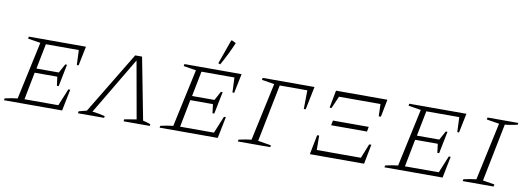

<svg xmlns="http://www.w3.org/2000/svg" viewBox="-59 -1124 4081 1486"><g transform="rotate(10 1981.0 -381.5)"><path d="M8 0 11 -15Q38 -21 62.5 -25.5Q87 -30 110 -32L208 -486L109 -502L112 -518H561L530 -366H516L511 -483H252L213 -285H389L427 -355H441L406 -181H392L383 -251H205L163 -35H429L484 -169H499L465 0Z M1002 -518 1096 -31Q1125 -25 1155 -14L1154 0H948L950 -16L1045 -32L965 -481L698 -32Q752 -26 797 -14L795 0H589L592 -16L654 -32L948 -518Z M1231 0 1234 -15Q1261 -21 1285.5 -25.5Q1310 -30 1333 -32L1431 -486L1332 -502L1335 -518H1784L1753 -366H1739L1734 -483H1475L1436 -285H1612L1650 -355H1664L1629 -181H1615L1606 -251H1428L1386 -35H1652L1707 -169H1722L1688 0ZM1608 -564 1592 -570 1659 -758 1664 -763 1698 -747Q1681 -706 1658.5 -660Q1636 -614 1608 -564Z M2357 -518 2320 -336H2305L2307 -483H2090L2000 -32L2103 -15L2100 0H1846L1849 -15Q1878 -21 1902 -25.5Q1926 -30 1948 -32L2046 -486L1947 -502L1950 -518Z M2500 -381 2526 -519H2930L2903 -381H2886L2883 -477H2557L2515 -381ZM2535 -249 2543 -287H2824L2817 -249ZM2412 0 2442 -154H2458L2459 -41H2806L2851 -154H2868L2838 0Z M2998 0 3001 -15Q3028 -21 3052.5 -25.5Q3077 -30 3100 -32L3198 -486L3099 -502L3102 -518H3551L3520 -366H3506L3501 -483H3242L3203 -285H3379L3417 -355H3431L3396 -181H3382L3373 -251H3195L3153 -35H3419L3474 -169H3489L3455 0Z M3613 0 3616 -15Q3643 -21 3667.5 -25.5Q3692 -30 3715 -32L3813 -486L3714 -502L3717 -518H3959L3956 -503Q3925 -497 3904 -493Q3883 -489 3858 -487L3767 -32L3859 -17L3856 0Z"/></g></svg>

Font: Piazzolla SC ExtraLight
Style: Italic
Weight: 200
Italic angle: -11.3°
Designer: Juan Pablo del Peral
Foundry: Huerta Tipografica
Version: Version 1.330